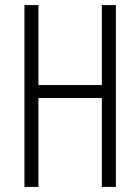

<svg xmlns="http://www.w3.org/2000/svg" viewBox="-20 -734 550 754"><path d="M435 0H380V-349H131V0H76V-714H131V-400H380V-714H435Z"/></svg>

Font: Noto Sans Malayalam ExtraCondensed Light
Style: Regular
Weight: 300
Width: 2
Designer: Jelle Bosma - Monotype Design Team
Foundry: Monotype Imaging Inc.
Version: Version 2.104; ttfautohint (v1.8.4.7-5d5b)